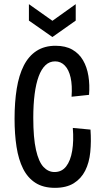

<svg xmlns="http://www.w3.org/2000/svg" viewBox="-20 -891 494 923"><path d="M244 12Q188 12 150.5 -12Q113 -36 91 -80Q69 -124 59.5 -185Q50 -246 50 -320Q50 -400 60.5 -465Q71 -530 94.5 -576Q118 -622 156 -646.5Q194 -671 247 -671Q295 -671 327.5 -652.5Q360 -634 379 -601.5Q398 -569 405 -526Q412 -483 408 -435L324 -426Q328 -480 319.5 -518Q311 -556 291.5 -576Q272 -596 245 -596Q218 -596 198.5 -577.5Q179 -559 166 -524Q153 -489 146.5 -438.5Q140 -388 140 -325Q140 -228 153 -170.5Q166 -113 189 -88.5Q212 -64 242 -64Q277 -64 298 -91Q319 -118 327 -166Q335 -214 330 -276L415 -268Q419 -211 414 -160Q409 -109 389.5 -70.5Q370 -32 334.5 -10Q299 12 244 12ZM119 -871 232 -791 344 -871V-792L232 -713L119 -792Z"/></svg>

Font: Bricolage Grotesque 24pt Condensed
Style: Regular
Weight: 400
Width: 3
Designer: Mathieu Triay
Foundry: Atelier Triay
Version: Version 1.001;gftools[0.9.33.dev8+g029e19f]